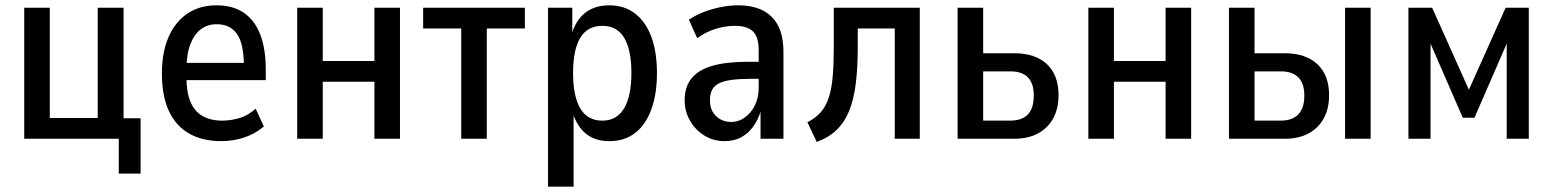

<svg xmlns="http://www.w3.org/2000/svg" viewBox="-20 -521 5832 721"><path d="M426 131V0H71V-492H167V-78H347V-492H444V-77H508V131Z M811 9Q742 9 692 -18.5Q642 -46 615 -102.5Q588 -159 588 -245Q588 -324 612.5 -381Q637 -438 683 -469.5Q729 -501 793 -501Q854 -501 895 -473.5Q936 -446 957 -392Q978 -338 978 -260V-220H665V-285H910L896 -268Q896 -357 870 -393.5Q844 -430 794 -430Q759 -430 734 -411Q709 -392 694.5 -354Q680 -316 680 -256V-233Q680 -174 695.5 -138Q711 -102 741 -85Q771 -68 815 -68Q847 -68 880 -78Q913 -88 940 -113L971 -46Q936 -17 895 -4Q854 9 811 9Z M1096 0V-492H1192V-292H1386V-492H1482V0H1386V-214H1192V0Z M1712 0V-414H1569V-492H1951V-414H1808V0Z M2038 180V-492H2129V-387H2125Q2141 -444 2177 -472.5Q2213 -501 2268 -501Q2325 -501 2365 -470Q2405 -439 2426 -382.5Q2447 -326 2447 -246Q2447 -168 2426 -110.5Q2405 -53 2365.5 -22Q2326 9 2268 9Q2214 9 2179.5 -19.5Q2145 -48 2129 -103H2134V180ZM2242 -68Q2296 -68 2323.5 -114Q2351 -160 2351 -247Q2351 -334 2324 -379Q2297 -424 2242 -424Q2186 -424 2159 -379Q2132 -334 2132 -247Q2132 -160 2159 -114Q2186 -68 2242 -68Z M2701 9Q2659 9 2625 -12Q2591 -33 2571 -68Q2551 -103 2551 -144Q2551 -195 2577 -227Q2603 -259 2655.5 -274Q2708 -289 2788 -289H2842V-225H2800Q2757 -225 2727.5 -221Q2698 -217 2680 -208Q2662 -199 2654 -183.5Q2646 -168 2646 -144Q2646 -107 2669 -85Q2692 -63 2727 -63Q2753 -63 2776.5 -79.5Q2800 -96 2814.5 -125Q2829 -154 2829 -191V-333Q2829 -382 2807.5 -403Q2786 -424 2739 -424Q2706 -424 2670 -413.5Q2634 -403 2598 -378L2567 -447Q2594 -465 2624.5 -476.5Q2655 -488 2687.5 -494.5Q2720 -501 2752 -501Q2807 -501 2845 -481.5Q2883 -462 2902.5 -423.5Q2922 -385 2922 -324V0H2836V-105H2837Q2827 -71 2808 -45Q2789 -19 2762.5 -5Q2736 9 2701 9Z M3047 12 3012 -62Q3042 -77 3061.5 -99Q3081 -121 3092 -154Q3103 -187 3107 -234Q3111 -281 3111 -345V-492H3434V0H3340V-414H3201V-342Q3201 -262 3193 -202.5Q3185 -143 3167.5 -101.5Q3150 -60 3120.5 -32Q3091 -4 3047 12Z M3576 0V-492H3672V-321H3789Q3868 -321 3911.5 -280Q3955 -239 3955 -164Q3955 -113 3935 -76.5Q3915 -40 3878 -20Q3841 0 3789 0ZM3672 -68H3773Q3818 -68 3840 -91.5Q3862 -115 3862 -162Q3862 -208 3840 -230.5Q3818 -253 3775 -253H3672Z M4067 0V-492H4163V-292H4357V-492H4453V0H4357V-214H4163V0Z M4595 0V-492H4691V-321H4804Q4883 -321 4927 -280Q4971 -239 4971 -164Q4971 -113 4951 -76.5Q4931 -40 4894 -20Q4857 0 4805 0ZM4691 -68H4789Q4833 -68 4855.5 -91.5Q4878 -115 4878 -162Q4878 -208 4855.5 -230.5Q4833 -253 4790 -253H4691ZM5031 0V-492H5127V0Z M5269 0V-492H5358L5496 -184L5634 -492H5721V0H5638V-387H5651L5517 -79H5473L5339 -387H5352V0Z"/></svg>

Font: Nunito Sans 10pt Condensed SemiBold
Style: Regular
Weight: 600
Width: 3
Designer: Vernon Adams
Foundry: Vernon Adams
Version: Version 3.101;gftools[0.9.27]